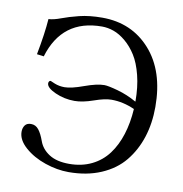

<svg xmlns="http://www.w3.org/2000/svg" viewBox="-76 -730 775 812"><g transform="rotate(10 311.0 -324.0)"><path d="M271 9.8Q221.7 9.8 169.9 -7.8Q118.2 -25.4 82 -57.1Q45.9 -88.9 45.9 -124Q45.9 -140.6 54.2 -151.9Q62.5 -163.1 80.1 -163.1Q100.1 -163.1 113 -146.7Q126 -130.4 137.2 -99.1Q148.9 -66.4 181.2 -45.7Q213.4 -24.9 267.1 -24.9Q321.3 -24.9 363.8 -45.7Q406.2 -66.4 434.1 -103.8Q461.9 -141.1 477.5 -190.7Q493.2 -240.2 497.1 -300.8Q447.8 -323.2 397 -323.2Q369.1 -323.2 323.5 -307.1Q277.8 -291 243.2 -291Q199.2 -291 160.2 -308.6Q121.1 -326.2 121.1 -345.2Q121.1 -350.6 123.8 -353.8Q126.5 -356.9 129.9 -356.9L149.4 -348.6Q168.9 -340.8 191.9 -340.8Q220.7 -340.8 272.9 -359.9Q325.2 -378.9 356.9 -378.9Q373 -378.9 415.3 -367.2Q457.5 -355.5 497.1 -333L498 -334Q498 -395 485.4 -445.3Q472.7 -495.6 452.6 -527.3Q432.6 -559.1 406.5 -581.1Q380.4 -603 354.7 -612.1Q329.1 -621.1 304.2 -621.1Q133.3 -621.1 83 -454.1L53.2 -458Q70.8 -550.8 75.2 -612.8Q96.7 -613.8 127 -625.2Q157.2 -636.7 200.4 -647.5Q243.7 -658.2 298.8 -658.2Q425.8 -658.2 505.4 -568.6Q585 -479 585 -325.2Q585 -254.4 565.7 -194.6Q546.4 -134.8 508.8 -88.6Q471.2 -42.5 410.2 -16.4Q349.1 9.8 271 9.8Z"/></g></svg>

Font: Linux Libertine G
Style: Regular
Weight: 400
Designer: Philipp H. Poll
Foundry: Philipp H. Poll
Version: Version 4.7.5